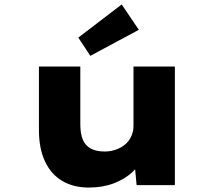

<svg xmlns="http://www.w3.org/2000/svg" viewBox="-20 -832 970 863"><path d="M379 11Q310 11 259.5 -19Q209 -49 182 -107Q155 -165 155 -247V-533H341V-273Q341 -232 352 -205Q363 -178 387.5 -164.5Q412 -151 450 -151Q476 -151 499.5 -159Q523 -167 541 -181.5Q559 -196 569.5 -218Q580 -240 580 -266V-533H766V0H594L584 -108L619 -120Q607 -88 574 -57.5Q541 -27 491.5 -8Q442 11 379 11ZM386 -581 332 -663 527 -812 604 -698Z"/></svg>

Font: Lexend Peta ExtraBold
Style: Regular
Weight: 800
Version: Version 1.007